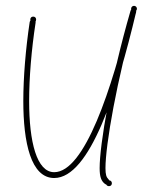

<svg xmlns="http://www.w3.org/2000/svg" viewBox="-20 -613 490 659"><path d="M166 -2C289 -2 383 -301 447 -571C449 -577 446 -582 440 -583C434 -584 430 -582 428 -575C364 -306 270 -22 166 -22C106 -22 80 -126 80 -266C80 -346 88 -443 102 -534C104 -541 100 -545 94 -546C88 -547 84 -544 82 -538C68 -445 60 -347 60 -266C60 -124 86 -2 166 -2ZM354 26C360 26 364 22 364 16C364 10 360 6 354 6C348 6 344 10 344 16C344 22 348 26 354 26ZM94 -536C100 -536 104 -540 104 -546C104 -552 100 -556 94 -556C88 -556 84 -552 84 -546C84 -540 88 -536 94 -536ZM340 18C346 23 351 21 354 16C358 10 356 6 352 2C345 -5 342 -14 342 -36C342 -114 380 -337 447 -570C448 -577 446 -581 440 -583C434 -585 430 -582 428 -576C360 -342 322 -116 322 -36C322 -7 327 8 340 18ZM440 -573C446 -573 450 -578 450 -583C450 -588 446 -593 440 -593C434 -593 430 -588 430 -583C430 -578 434 -573 440 -573ZM440 -573C446 -573 450 -578 450 -583C450 -588 446 -593 440 -593C434 -593 430 -588 430 -583C430 -578 434 -573 440 -573Z"/></svg>

Font: Mistral SingleLine Outline
Style: Regular
Weight: 300
Designer: François Chastanet, Élisa Garzelli, Anais Alves, Morgane Autin
Foundry: institut supérieur des arts et du design Toulouse / isdaT
Version: Version 1.000;Glyphs 3.3 (3337)